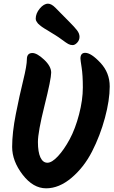

<svg xmlns="http://www.w3.org/2000/svg" viewBox="-20 -1035 618 1043"><path d="M174 -933Q174 -962 196 -988.5Q218 -1015 241 -1015Q259 -1015 281 -993Q289 -985 306.5 -967Q324 -949 354 -919Q384 -889 398 -871Q412 -853 412 -835Q412 -817 399.5 -803.5Q387 -790 374.5 -790Q362 -790 351 -796Q340 -802 318.5 -818Q297 -834 283 -842.5Q269 -851 257 -858.5Q245 -866 238.5 -870Q232 -874 222.5 -879.5Q213 -885 208 -889Q203 -893 196.5 -898Q190 -903 186.5 -907Q183 -911 180 -916Q174 -924 174 -933ZM156 -747Q181 -747 219.5 -711Q258 -675 258 -640.5Q258 -606 222 -462Q186 -318 186 -263.5Q186 -209 199.5 -180Q213 -151 237.5 -151Q262 -151 295 -186.5Q328 -222 358.5 -278.5Q389 -335 409.5 -413.5Q430 -492 430 -559.5Q430 -627 423.5 -668Q417 -709 417 -717Q417 -748 443 -748Q475 -748 525.5 -694Q576 -640 576 -565.5Q576 -491 550 -394.5Q524 -298 480 -212Q436 -126 368.5 -69Q301 -12 230.5 -12Q160 -12 103 -86Q46 -160 46 -237Q46 -314 66 -415.5Q86 -517 106 -598Q126 -679 126 -713Q126 -747 156 -747Z"/></svg>

Font: Kalam
Style: Bold
Weight: 700
Version: Version 2.001;PS 1.0;hotconv 1.0.79;makeotf.lib2.5.61930; tt